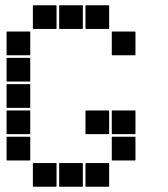

<svg xmlns="http://www.w3.org/2000/svg" viewBox="-20 -715 640 730"><path d="M307 -695H393Q395 -695 395 -693V-607Q395 -605 393 -605H307Q305 -605 305 -607V-693Q305 -695 307 -695ZM207 -695H293Q295 -695 295 -693V-607Q295 -605 293 -605H207Q205 -605 205 -607V-693Q205 -695 207 -695ZM107 -695H193Q195 -695 195 -693V-607Q195 -605 193 -605H107Q105 -605 105 -607V-693Q105 -695 107 -695ZM407 -595H493Q495 -595 495 -593V-507Q495 -505 493 -505H407Q405 -505 405 -507V-593Q405 -595 407 -595ZM7 -595H93Q95 -595 95 -593V-507Q95 -505 93 -505H7Q5 -505 5 -507V-593Q5 -595 7 -595ZM7 -495H93Q95 -495 95 -493V-407Q95 -405 93 -405H7Q5 -405 5 -407V-493Q5 -495 7 -495ZM7 -395H93Q95 -395 95 -393V-307Q95 -305 93 -305H7Q5 -305 5 -307V-393Q5 -395 7 -395ZM407 -295H493Q495 -295 495 -293V-207Q495 -205 493 -205H407Q405 -205 405 -207V-293Q405 -295 407 -295ZM307 -295H393Q395 -295 395 -293V-207Q395 -205 393 -205H307Q305 -205 305 -207V-293Q305 -295 307 -295ZM7 -295H93Q95 -295 95 -293V-207Q95 -205 93 -205H7Q5 -205 5 -207V-293Q5 -295 7 -295ZM407 -195H493Q495 -195 495 -193V-107Q495 -105 493 -105H407Q405 -105 405 -107V-193Q405 -195 407 -195ZM7 -195H93Q95 -195 95 -193V-107Q95 -105 93 -105H7Q5 -105 5 -107V-193Q5 -195 7 -195ZM307 -95H393Q395 -95 395 -93V-7Q395 -5 393 -5H307Q305 -5 305 -7V-93Q305 -95 307 -95ZM207 -95H293Q295 -95 295 -93V-7Q295 -5 293 -5H207Q205 -5 205 -7V-93Q205 -95 207 -95ZM107 -95H193Q195 -95 195 -93V-7Q195 -5 193 -5H107Q105 -5 105 -7V-93Q105 -95 107 -95Z"/></svg>

Font: Pixel Panel Black
Style: Regular
Weight: 900
Monospace: yes
Designer: Óliver Lalan
Foundry: Óliver Lalan
Version: Version 1.000; ttfautohint (v1.8.4.7-5d5b-dirty);gftools[0.9